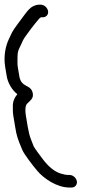

<svg xmlns="http://www.w3.org/2000/svg" viewBox="-59 -736 384 839"><path d="M118.8 -715.5H111.8C103.1 -715.5 94.6 -712.9 85.4 -708.5C73.6 -703 62.2 -690.5 47.8 -671C33.8 -651.9 23.8 -638.4 17.8 -630.4C-8.2 -595.8 -7.1 -592.1 -19.6 -566.5C-33.7 -537.6 -44.6 -493 -36.3 -443L-29.4 -402C-25.2 -376.7 -8.8 -344.3 16.7 -324.3C3.5 -308.7 -3.6 -290.6 -2.9 -270.1C-2.4 -255.7 -3.7 -247.6 -0.6 -229L7.2 -182C14 -141 17 -131.8 38.9 -80C45.9 -63.4 80.1 -17.7 103.2 9.7C131.4 43.1 188.1 83.5 244.9 83.5H253.9C268.9 83.5 279.3 71 276.8 56C274.3 41 259.8 28.5 244.7 28.5H235.7C230.1 28.5 219.7 26.6 205.6 22.1C179.8 14 153.7 -6.3 127.4 -41.3C120.4 -50.7 91.5 -88.6 88 -96.9L75.9 -128.2C70.5 -141.9 65.9 -159.9 62.2 -182L54.4 -228.8C49 -261 53.3 -277.7 60.2 -283.8C68.1 -290.9 74.1 -296.9 78.5 -302.2C85.4 -310.4 86.3 -322.1 83.3 -332.6C80.8 -341.4 74.8 -351.3 64 -356.5C44.1 -366.2 29.9 -375.9 25.6 -402L18.8 -442.5C17.7 -449.3 17.1 -456.7 17.3 -464.6C17.8 -492.8 16 -506.6 26.1 -526.8C42.3 -559.1 37.8 -558.2 58.3 -585.5C74.9 -607.6 81.4 -617.6 95.2 -634.2L111.1 -653.2C116.4 -659.5 120.2 -660.5 121 -660.5H128C142.4 -660.5 153.6 -671.7 151 -687.5C148.5 -702.4 134.4 -715.5 118.8 -715.5Z"/></svg>

Font: MewTooHand
Style: BdLta
Weight: 400
Designer: Mew Too, Robert Jablonski
Version: Version 0.77